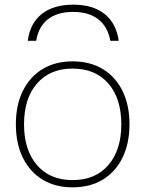

<svg xmlns="http://www.w3.org/2000/svg" viewBox="-20 -793 623 823"><path d="M294 -773Q378 -773 428 -733.5Q478 -694 489 -618H453Q442 -679 401 -710.5Q360 -742 294 -742Q226 -742 185.5 -710.5Q145 -679 135 -618H99Q109 -694 159.5 -733.5Q210 -773 294 -773ZM291 10Q217 10 162.5 -23Q108 -56 78 -117Q48 -178 48 -260Q48 -343 78 -403.5Q108 -464 162.5 -497Q217 -530 291 -530Q366 -530 420.5 -497Q475 -464 505 -403.5Q535 -343 535 -260Q535 -178 505 -117Q475 -56 420.5 -23Q366 10 291 10ZM291 -21Q389 -21 444.5 -85.5Q500 -150 500 -260Q500 -371 444.5 -435Q389 -499 291 -499Q194 -499 138.5 -435Q83 -371 83 -260Q83 -150 138.5 -85.5Q194 -21 291 -21Z"/></svg>

Font: M PLUS 2 ExtraLight
Style: Regular
Weight: 250
Designer: Coji Morishita
Foundry: UNDERFOREST DESIGN
Version: Version 1.001